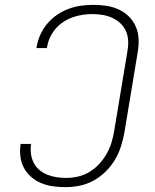

<svg xmlns="http://www.w3.org/2000/svg" viewBox="-20 -763 640 791"><path d="M249 8Q223 8 198 4.5Q173 1 150 -8.5Q127 -18 108.5 -34Q90 -50 78.5 -71.5Q67 -93 64 -118.5Q61 -144 65 -170H108Q105 -150 107.5 -130Q110 -110 118.5 -93Q127 -76 141.5 -63.5Q156 -51 174.5 -43.5Q193 -36 213 -33Q233 -30 253 -30Q278 -30 303 -36Q328 -42 350 -55.5Q372 -69 390 -89Q408 -109 420.5 -131.5Q433 -154 440 -178Q447 -202 451 -227L505 -552Q509 -574 508 -595Q507 -616 499 -634.5Q491 -653 476 -667Q461 -681 442.5 -689.5Q424 -698 403 -701.5Q382 -705 361 -705Q341 -705 320.5 -702Q300 -699 280 -692Q260 -685 241.5 -673Q223 -661 209 -644.5Q195 -628 186 -608.5Q177 -589 174 -569L173 -565H130L131 -570Q135 -595 146 -619.5Q157 -644 174.5 -665Q192 -686 214.5 -701.5Q237 -717 262.5 -726.5Q288 -736 313.5 -739.5Q339 -743 365 -743Q392 -743 418.5 -739Q445 -735 469 -724Q493 -713 511.5 -694.5Q530 -676 540 -652Q550 -628 551 -601Q552 -574 547 -546L493 -220Q488 -191 479 -162Q470 -133 454.5 -106.5Q439 -80 416 -57Q393 -34 365.5 -19Q338 -4 308.5 2Q279 8 249 8Z"/></svg>

Font: Iosevka Aile XLt Obl
Style: Regular
Weight: 200
Italic angle: -9°
Designer: Belleve Invis
Foundry: Belleve Invis
Version: Version 31.1.0; ttfautohint (v1.8.4)